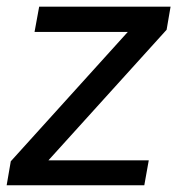

<svg xmlns="http://www.w3.org/2000/svg" viewBox="-29 -548 535 568"><path d="M114.3 -73.7H411.1L397.9 0H-9.3L2.9 -70.8L349.1 -453.6H73.2L86.9 -528.3H475.6L463.9 -460Z"/></svg>

Font: TypoPRO Roboto
Style: Italic
Weight: 400
Italic angle: -12°
Designer: Google
Version: Version 2.136; 2016